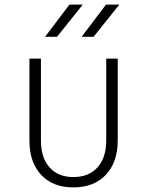

<svg xmlns="http://www.w3.org/2000/svg" viewBox="-20 -805 640 835"><path d="M299 10Q210 10 159 -44.5Q108 -99 108 -194V-550H158V-194Q158 -119 195.5 -77Q233 -35 299 -35Q366 -35 404 -77Q442 -119 442 -194V-550H492V-194Q492 -100 440.5 -45Q389 10 299 10ZM335 -645 441 -785H499L387 -645ZM176 -645 282 -785H340L228 -645Z"/></svg>

Font: NKDuy Mono Thin
Style: Regular
Weight: 100
Monospace: yes
Designer: NKDuy
Foundry: NKDuy
Version: Version 2.251; ttfautohint (v1.8.4.7-5d5b)